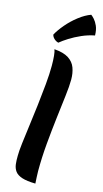

<svg xmlns="http://www.w3.org/2000/svg" viewBox="-179 -1276 722 1341"><g transform="rotate(15 182.5 -605.0)"><path d="M61 -143Q61 -174 68 -233Q75 -292 85 -366Q95 -440 104.5 -520Q114 -600 121 -675.5Q128 -751 128 -809Q128 -850 125 -880.5Q122 -911 116 -926Q183 -921 219.5 -897.5Q256 -874 270 -836Q284 -798 284 -751Q284 -705 275 -631Q266 -557 255 -465Q244 -373 235 -273Q226 -173 226 -75Q226 -52 227.5 -29.5Q229 -7 230 15Q168 14 133 2.5Q98 -9 82.5 -30Q67 -51 63.5 -79.5Q60 -108 61 -143ZM82 -1023Q101 -1058 136 -1099.5Q171 -1141 215.5 -1175.5Q260 -1210 302 -1225Q312 -1218 326 -1202.5Q340 -1187 352 -1160.5Q364 -1134 365 -1092Q318 -1083 272.5 -1063Q227 -1043 190.5 -1020Q154 -997 130 -977Q113 -981 99 -994Q85 -1007 82 -1023Z"/></g></svg>

Font: Merienda ExtraBold
Style: Regular
Weight: 800
Designer: Eduardo Rodriguez Tunni
Foundry: Eduardo Rodriguez Tunni
Version: Version 2.001